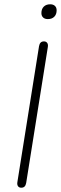

<svg xmlns="http://www.w3.org/2000/svg" viewBox="-20 -869 284 895"><path d="M61 -20 162 -654Q164 -665 169.5 -670.5Q175 -676 185 -676Q195 -676 200 -669Q205 -662 203 -650L102 -16Q100 -5 94.5 0.5Q89 6 79 6Q69 6 64 -1Q59 -8 61 -20ZM173 -808Q173 -827 184 -838Q195 -849 214 -849Q228 -849 236 -841.5Q244 -834 244 -821Q244 -802 233 -791Q222 -780 203 -780Q189 -780 181 -787.5Q173 -795 173 -808Z"/></svg>

Font: SN Pro Thin
Style: Italic
Weight: 200
Italic angle: -9°
Designer: Tobias Whetton
Foundry: Supernotes
Version: Version 1.003;Glyphs 3.3 (3324)